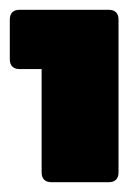

<svg xmlns="http://www.w3.org/2000/svg" viewBox="-20 -724 278 392"><path d="M65 -583V-372C65 -359 72 -352 85 -352H202C215 -352 222 -359 222 -372V-684C222 -697 215 -704 202 -704H20C7 -704 0 -697 0 -684V-603C0 -590 7 -583 20 -583Z"/></svg>

Font: Malmofest Black-Rounded
Style: Regular
Weight: 800
Designer: Jonny Pinhorn (Poppins), Kolossal
Version: Version 1.004;Glyphs 3.1.2 (3151)